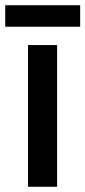

<svg xmlns="http://www.w3.org/2000/svg" viewBox="-36 -713 326 733"><path d="M270 -693H-16V-611H270ZM182 0V-541H71V0Z"/></svg>

Font: Noto Sans UI SemiCondensed Medium
Style: Regular
Weight: 500
Width: 4
Designer: Monotype Design Team
Foundry: Monotype Imaging Inc.
Version: Version 1.901